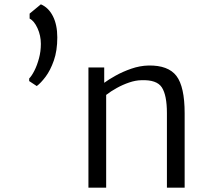

<svg xmlns="http://www.w3.org/2000/svg" viewBox="-20 -868 966 888"><path d="M150 -470 115 -493V-505Q126.5 -516.5 139 -541Q151.5 -565.5 160.2 -597.8Q169 -630 169 -665Q169 -703.5 153.5 -737.5Q138 -771.5 117 -782V-805L169 -848Q204.5 -833 224.8 -793Q245 -753 245 -695Q245 -633.5 229 -588Q213 -542.5 190.8 -513Q168.5 -483.5 150 -470ZM389 0V-556H462V-485Q482 -500 514.8 -518.2Q547.5 -536.5 587 -550.2Q626.5 -564 667 -565Q758 -566.5 796 -516.8Q834 -467 834 -344V0H752V-345Q752 -427.5 728.5 -463.8Q705 -500 633 -497Q607 -496.5 577.5 -486.5Q548 -476.5 520 -461Q492 -445.5 471 -429V0Z"/></svg>

Font: Merriweather Sans Light
Style: Regular
Weight: 300
Designer: Eben Sorkin
Foundry: Eben Sorkin
Version: Version 2.001; ttfautohint (v1.8.3)